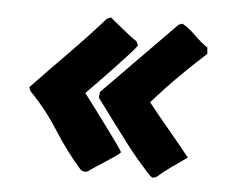

<svg xmlns="http://www.w3.org/2000/svg" viewBox="-36 -500 508 426"><g transform="rotate(5 218.0 -287.0)"><path d="M415 -398Q384 -370 355 -341Q326 -312 298 -280Q321 -251 345 -222.5Q369 -194 392 -165Q375 -153 358.5 -141.5Q342 -130 326 -116Q322 -114 318 -114Q315 -114 305 -125Q295 -136 281 -152.5Q267 -169 252 -189Q237 -209 223 -227.5Q209 -246 198.5 -260.5Q188 -275 184 -280L185 -293L346 -457L354 -460Q368 -453 383.5 -437.5Q399 -422 414 -412ZM260 -404Q259 -400 244 -383.5Q229 -367 211 -348Q193 -329 176 -311.5Q159 -294 153 -288Q157 -283 171.5 -263.5Q186 -244 202 -222.5Q218 -201 230.5 -183.5Q243 -166 243 -164Q243 -162 233.5 -155.5Q224 -149 212 -141Q200 -133 189 -126Q178 -119 175 -116Q171 -114 168 -114Q161 -114 157 -118Q123 -157 95.5 -200.5Q68 -244 31 -282L28 -290Q68 -332 108 -372.5Q148 -413 186 -456L195 -460Q210 -448 225 -435.5Q240 -423 256 -412Z"/></g></svg>

Font: Hand Textur
Style: Regular
Weight: 400
Designer: F. H. Ehmcke um 1935
Foundry: Peter Wiegel
Version: Version 1.000